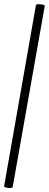

<svg xmlns="http://www.w3.org/2000/svg" viewBox="-25 -757 238 936"><path d="M37 154Q36 159 25.5 159.5Q15 160 5 157.5Q-5 155 -5 151L150 -731Q151 -736 162 -736.5Q173 -737 183.5 -734.5Q194 -732 193 -727Z"/></svg>

Font: Cormorant Light
Style: Italic
Weight: 300
Italic angle: -10°
Designer: Christian Thalmann (Catharsis Fonts)
Foundry: Catharsis Fonts
Version: Version 4.000